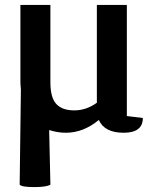

<svg xmlns="http://www.w3.org/2000/svg" viewBox="-20 -525 626 781"><path d="M561 -45Q561 15 483 15Q405 15 382 -37Q319 15 248 15Q215 15 180 4L185 226Q170 236 119 236Q68 236 60 226L65 -160Q63 -182 63 -195V-505H185V-190Q185 -128 209 -102Q233 -76 282 -76Q331 -76 374 -107V-505H496V-53Z"/></svg>

Font: Karma
Style: Bold
Weight: 700
Designer: Joana Correia
Foundry: Indian Type Foundry
Version: Version 1.202;PS 1.0;hotconv 1.0.78;makeotf.lib2.5.61930; tt